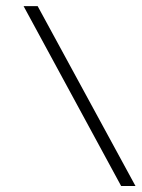

<svg xmlns="http://www.w3.org/2000/svg" viewBox="-20 -620 472 640"><path d="M431.6 0H383.8L58.6 -599.6H105.5Z"/></svg>

Font: RIT Rachana
Style: Regular
Weight: 400
Designer: Hussain KH
Version: 1.4.7